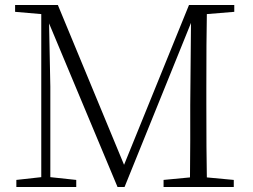

<svg xmlns="http://www.w3.org/2000/svg" viewBox="-20 -743 1005 763"><path d="M802 -687Q800 -590 800 -390V-333Q800 -135 802 -38L909 -28V0H630V-28L735 -38Q736 -102 736 -183V-325L739 -652L475 0H447L175 -650L180 -399V-39L283 -28V0H45V-28L144 -39V-687L40 -696V-723H210L473 -88L731 -723H911V-696Z"/></svg>

Font: Source Han Serif SC ExtraLight
Style: Regular
Weight: 250
Designer: Ryoko NISHIZUKA  (kana & ideographs); Frank Grießhammer (Latin, Greek & Cyrillic); Wenlong ZHANG  (bopomofo); Sandoll Co
Foundry: Adobe Systems Incorporated
Version: Version 1.001 October 20, 2017